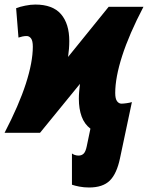

<svg xmlns="http://www.w3.org/2000/svg" viewBox="-43 -583 650 843"><path d="M348.1 240.2Q325.7 240.2 305.4 236.3Q285.2 232.4 272.9 228V90.8Q276.9 94.2 284.9 97.2Q293 100.1 301.8 100.1Q315.4 100.1 324.2 91.6Q333 83 337.9 59.1L354 -18.1Q327.6 -38.1 315.4 -71.5Q303.2 -105 303.2 -149.9Q303.2 -165.5 304.7 -181.9Q306.2 -198.2 308.1 -214.8L132.8 0H-22.9Q40 -121.1 70.6 -215.8Q101.1 -310.5 101.1 -377.9Q101.1 -403.8 93.3 -414.3Q85.4 -424.8 74.2 -424.8Q64.9 -424.8 55.9 -422.9Q46.9 -420.9 38.1 -418L27.8 -546.9Q43 -553.2 67.4 -558.1Q91.8 -563 111.8 -563Q188.5 -563 224.9 -520.8Q261.2 -478.5 261.2 -402.8Q261.2 -385.7 259.8 -368.4Q258.3 -351.1 255.9 -333L434.1 -553.2H586.9Q523.9 -432.6 493.4 -337.6Q462.9 -242.7 462.9 -174.8Q462.9 -149.4 470.9 -138.7Q479 -127.9 490.2 -127.9Q499 -127.9 512.9 -129.9Q526.9 -131.8 536.1 -134.8L483.9 111.8Q469.7 179.7 439 210Q408.2 240.2 348.1 240.2Z"/></svg>

Font: Open Sans Condensed ExtraBold
Style: Italic
Weight: 800
Width: 3
Italic angle: -12°
Designer: Monotype Design Team
Foundry: Monotype Imaging Inc.
Version: Version 3.003; ttfautohint (v1.8.4)